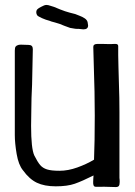

<svg xmlns="http://www.w3.org/2000/svg" viewBox="-20 -749 549 778"><path d="M374 8Q362 9 359.5 3Q357 -3 357.5 -11.5Q358 -20 358 -24L359 -38Q313 -15 283 -4.5Q253 6 206 6Q160 6 129.5 -8.5Q99 -23 73 -59Q55 -81 47.5 -125Q40 -169 40 -202V-376V-544Q40 -556 43.5 -560.5Q47 -565 55 -567Q58 -568 66 -568L96 -567Q113 -567 113 -550L110 -407Q107 -347 107 -309L106 -239Q106 -147 119 -119Q132 -93 142.5 -80.5Q153 -68 170.5 -62.5Q188 -57 221 -57Q256 -57 293.5 -70.5Q331 -84 361 -102Q364 -174 364 -280Q364 -374 360 -486L358 -559Q358 -571 375 -571H396Q404 -571 416 -570.5Q428 -570 443 -571H448Q459 -571 459 -562V-526L460 -478Q465 -319 464 -295V-28Q465 -22 465 -12Q465 0 461.5 4.5Q458 9 449 9Q394 7 374 8ZM264 -636 242 -644Q219 -654 202.5 -658Q186 -662 180 -665Q167 -668 150 -675.5Q133 -683 130 -688Q127 -694 127 -699Q127 -707 131.5 -711.5Q136 -716 146 -721Q160 -729 168 -729Q175 -729 184.5 -725.5Q194 -722 199 -721Q227 -709 243.5 -703.5Q260 -698 285 -692Q289 -690 301.5 -685.5Q314 -681 323.5 -674.5Q333 -668 335 -659Q337 -649 337 -646Q337 -630 318 -630Q313 -630 299 -632Q288 -631 264 -636Z"/></svg>

Font: Barriecito
Style: Regular
Weight: 400
Designer: Pablo Cosgaya & Sergio Jiménez
Foundry: Pablo Cosgaya & Sergio Jiménez
Version: Version 1.001